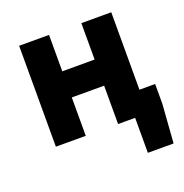

<svg xmlns="http://www.w3.org/2000/svg" viewBox="-122 -606 852 887"><g transform="rotate(-20 304.5 -162.0)"><path d="M456 172V0H425.2V-115.3H596.4V-18.6L582.5 172ZM66.3 0V-496.1H213.3V-317.1H372.2V-496.1H519.2V0H372.2V-188.6H213.3V0Z"/></g></svg>

Font: Source Sans 3
Style: Regular
Weight: 200
Designer: Paul D. Hunt
Foundry: Adobe
Version: Version 3.046;hotconv 1.0.118;makeotfexe 2.5.65603